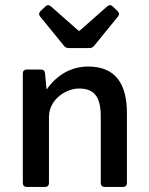

<svg xmlns="http://www.w3.org/2000/svg" viewBox="-20 -740 589 760"><path d="M352.5 -558.6 447.3 -674.8C453.1 -682.6 452.1 -689.5 445.3 -696.3L425.8 -714.8C418.9 -721.7 411.1 -720.7 404.3 -714.8L294.9 -618.2H291L181.6 -714.8C174.8 -720.7 167 -721.7 160.2 -714.8L140.6 -696.3C133.8 -689.5 132.8 -682.6 138.7 -674.8L233.4 -558.6C238.3 -551.8 245.1 -549.8 252.9 -549.8H333C340.8 -549.8 347.7 -551.8 352.5 -558.6ZM329.1 -476.6C262.7 -476.6 206.1 -444.3 166 -387.7H164.1L158.2 -450.2C157.2 -460 151.4 -464.8 141.6 -464.8H85.9C76.2 -464.8 70.3 -459 70.3 -449.2V-15.6C70.3 -5.9 76.2 0 85.9 0H158.2C168 0 173.8 -5.9 173.8 -15.6V-276.4C173.8 -347.7 242.2 -389.6 293 -389.6C352.5 -389.6 378.9 -357.4 378.9 -278.3V-15.6C378.9 -5.9 384.8 0 394.5 0H466.8C476.6 0 482.4 -5.9 482.4 -15.6V-292C482.4 -410.2 435.5 -476.6 329.1 -476.6Z"/></svg>

Font: Ed Sans Neue Medium
Style: Regular
Weight: 500
Designer: Stephen Hutchings
Version: Version 1.004;PS 001.004;hotconv 1.0.88;makeotf.lib2.5.64775